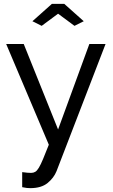

<svg xmlns="http://www.w3.org/2000/svg" viewBox="-20 -750 585 995"><path d="M95 142Q108 144 121 145Q134 146 141 146Q153 146 162.5 140.5Q172 135 181.5 119Q191 103 203 74.5Q215 46 233 0L12 -522H103L281 -79L443 -522H527L273 137Q259 172 226.5 198.5Q194 225 137 225Q128 225 118.5 224Q109 223 95 220ZM148 -640 249 -730H313L414 -640L366 -616L281 -679L196 -616Z"/></svg>

Font: PTCRaleway Medium
Style: Regular
Weight: 500
Designer: Matt McInerney, Pablo Impallari, Rodrigo Fuenzalida
Foundry: Matt McInerney, Pablo Impallari, Rodrigo Fuenzalida
Version: Version 3.000g; ttfautohint (v1.5) -l 8 -r 28 -G 28 -x 14 -D